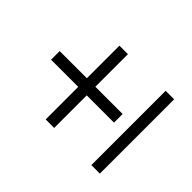

<svg xmlns="http://www.w3.org/2000/svg" viewBox="-163 -1074 1325 1325"><g transform="rotate(-45 500.0 -411.0)"><path d="M859.9 -543V-460H542V-193.8H458V-460H140.1V-543H458V-808.1H542V-543ZM140.1 -97.2H865.2V-14.2H140.1Z"/></g></svg>

Font: `nÑOS CN Medium
Style: Regular
Weight: 500
Designer: Ryoko NISHIZUKA ?XZm?[P (kana & ideographs); Paul D. Hunt (Latin, Greek & Cyrillic); Wenlong ZHANG _ e??? (bopomofo); Sa
Foundry: Adobe Systems Incorporated
Version: Version 1.004 June 21, 2023